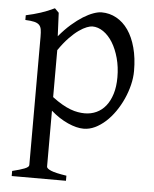

<svg xmlns="http://www.w3.org/2000/svg" viewBox="-51 -512 633 790"><g transform="rotate(5 265.0 -117.5)"><path d="M424.8 -208Q424.8 -250.5 414.8 -287.1Q404.8 -323.7 388.2 -350.6Q371.6 -377.4 349.6 -392.6Q327.6 -407.7 304.2 -407.7Q295.4 -407.7 281.2 -402.3Q267.1 -397 249 -384.3Q231 -371.6 210.4 -350.3Q189.9 -329.1 168.5 -297.9V-104Q190.4 -87.4 209.2 -76.7Q228 -65.9 244.4 -59.8Q260.7 -53.7 275.4 -51.3Q290 -48.8 303.2 -48.8Q329.6 -48.8 351.8 -59.1Q374 -69.3 390.1 -89.4Q406.2 -109.4 415.5 -139.2Q424.8 -168.9 424.8 -208ZM490.7 -240.2Q490.7 -211.9 483.4 -182.1Q476.1 -152.3 463.4 -124Q450.7 -95.7 433.1 -70.3Q415.5 -44.9 394.8 -26.1Q374 -7.3 351.1 3.7Q328.1 14.6 304.2 14.6Q275.4 14.6 239.3 -1.5Q203.1 -17.6 168.5 -47.9V183.1Q168.5 190.9 186.8 198.7Q205.1 206.5 251 213.4V234.4H26.9V213.4Q59.1 205.6 77.1 198.5Q95.2 191.4 95.2 183.1V-347.2Q95.2 -365.2 93.3 -377Q91.3 -388.7 84.2 -395.8Q77.1 -402.8 63.7 -406Q50.3 -409.2 26.9 -410.2V-429.7Q43.5 -433.1 58.6 -437.3Q73.7 -441.4 87.9 -446Q102.1 -450.7 116 -456.3Q129.9 -461.9 144 -468.8L161.1 -451.7L165.5 -355Q189.9 -384.3 214.6 -405.8Q239.3 -427.2 261.7 -441.2Q284.2 -455.1 303.5 -461.9Q322.8 -468.8 336.9 -468.8Q370.1 -468.8 398.4 -453.1Q426.8 -437.5 447.3 -408Q467.8 -378.4 479.2 -335.9Q490.7 -293.5 490.7 -240.2Z"/></g></svg>

Font: Gentium Plus CyrE
Style: Regular
Weight: 400
Designer: J. Victor Gaultney, Annie Olsen, Iska Routamaa, Becca Hirsbrunner
Foundry: SIL International
Version: Version 5.000